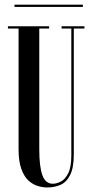

<svg xmlns="http://www.w3.org/2000/svg" viewBox="-20 -816 410 848"><path d="M188.5 12Q169 12 147 5.5Q125 -1 105.8 -18.5Q86.5 -36 74.2 -69.8Q62 -103.5 62 -158V-690H15V-700H197V-690H153.5V-155.5Q153.5 -80.5 167 -42.5Q180.5 -4.5 213.5 -4.5Q229.5 -4.5 248.5 -14Q267.5 -23.5 281.2 -50.5Q295 -77.5 295 -130V-690H252V-700H353V-690H306V-136.5Q306 -74.5 289.5 -42.5Q273 -10.5 246.2 0.8Q219.5 12 188.5 12ZM44 -785.5V-795.5H346V-785.5Z"/></svg>

Font: Imbue 100pt Medium
Style: Regular
Weight: 500
Designer: Tyler Finck
Foundry: Etcetera Type Company
Version: Version 1.102; ttfautohint (v1.8.3)